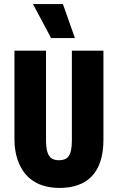

<svg xmlns="http://www.w3.org/2000/svg" viewBox="-20 -909 579 943"><path d="M231 -722H348L289 -889H142ZM273 14C407 14 488 -60 488 -222V-660H333V-219C333 -140 310 -122 269 -122C230 -122 206 -142 206 -219V-660H51V-222C51 -168 66 14 273 14Z"/></svg>

Font: Bricolage Grotesque 10pt Condensed ExtraBold
Style: Regular
Weight: 800
Width: 3
Designer: Mathieu Triay
Foundry: Atelier Triay
Version: Version 1.000;gftools[0.9.29]